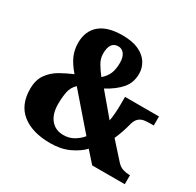

<svg xmlns="http://www.w3.org/2000/svg" viewBox="-158 -900 1108 1087"><g transform="rotate(30 396.5 -357.0)"><path d="M296 10Q178 10 111 -43Q44 -96 44 -200Q44 -259 71 -296.5Q98 -334 138.5 -357Q179 -380 220 -397Q181 -443 165 -480.5Q149 -518 149 -562Q149 -639 199 -681.5Q249 -724 347 -724Q412 -724 453.5 -704.5Q495 -685 515.5 -652.5Q536 -620 536 -582Q536 -524 502 -484Q468 -444 405 -410L523 -270Q527 -289 529.5 -320Q532 -351 532 -382V-429H754V-370H734Q713 -370 693.5 -367.5Q674 -365 658.5 -352Q643 -339 635 -309Q622 -256 597 -198L694 -90Q712 -71 733 -65Q754 -59 769 -59H778V0H565L501 -72Q470 -39 417.5 -14.5Q365 10 296 10ZM360 -459Q387 -482 399 -510.5Q411 -539 411 -581Q411 -618 396 -638Q381 -658 357 -658Q302 -658 302 -580Q302 -548 318.5 -519.5Q335 -491 360 -459ZM337 -67Q375 -67 405 -85Q435 -103 454 -127L265 -345Q238 -320 231 -284Q224 -248 224 -205Q224 -140 254.5 -103.5Q285 -67 337 -67Z"/></g></svg>

Font: Noto Serif Hebrew SemiCondensed Black
Style: Regular
Weight: 900
Width: 4
Designer: Monotype Design Team
Foundry: Monotype Imaging Inc.
Version: Version 2.004; ttfautohint (v1.8.4.7-5d5b)